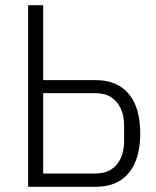

<svg xmlns="http://www.w3.org/2000/svg" viewBox="-20 -718 601 738"><path d="M88 0V-698H146V-410H347Q403 -410 441 -386.5Q479 -363 499 -317.5Q519 -272 519 -205Q519 -139 499 -93Q479 -47 441 -23.5Q403 0 347 0ZM146 -51H346Q383 -51 407 -66.5Q431 -82 444 -109.5Q457 -137 457 -174V-237Q457 -273 444 -301Q431 -329 407 -344.5Q383 -360 346 -360H146Z"/></svg>

Font: IBM Plex Sans Condensed Light
Style: Regular
Weight: 300
Width: 3
Designer: Mike Abbink, Paul van der Laan, Pieter van Rosmalen
Foundry: Bold Monday
Version: Version 3.201